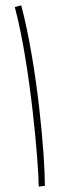

<svg xmlns="http://www.w3.org/2000/svg" viewBox="-20 -694 257 714"><path d="M147 -3C147 -116 119 -447 59 -674L35 -668C94 -447 124 -76 124 0Z"/></svg>

Font: Noto Sans Arabic UI Th
Style: Regular
Weight: 100
Designer: Monotype Design Team, Nadine Chahine and Nizar Qandah
Foundry: Monotype Imaging Inc.
Version: Version 2.010